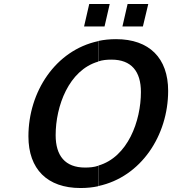

<svg xmlns="http://www.w3.org/2000/svg" viewBox="-20 -933 866 966"><path d="M699 -800 726 -913H622L596 -800ZM506 -800 532 -913H429L403 -800ZM475 -624C495 -631 518 -633 541 -633C641 -633 689 -574 689 -470C689 -324 623 -143 475 -100V3C690 -43 826 -252 826 -476C826 -641 731 -736 564 -736C532 -736 503 -733 475 -727ZM474 -99C454 -92 431 -90 408 -90C308 -90 260 -149 260 -253C260 -399 326 -580 474 -623V-726C259 -680 123 -471 123 -247C123 -82 218 13 385 13C417 13 446 10 474 4Z"/></svg>

Font: Perun SemiBold Italic
Style: Regular
Weight: 400
Italic angle: -12°
Foundry: Copyright (c) Stefan Peev, Context Ltd, 2016
Version: Version 1.026